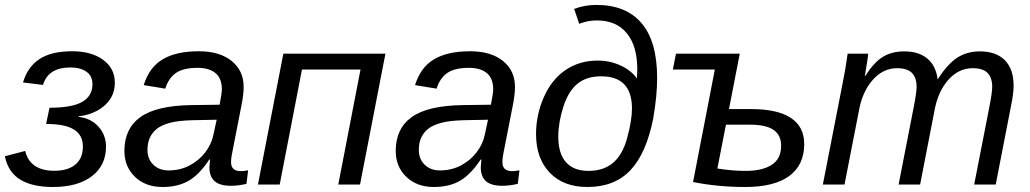

<svg xmlns="http://www.w3.org/2000/svg" viewBox="-26 -745 4158 775"><path d="M187 9.8Q104.5 9.8 55.7 -20Q6.8 -49.8 -6.3 -114.3L75.7 -135.7Q95.2 -55.7 193.4 -55.7Q248.5 -55.7 278.6 -81.1Q308.6 -106.4 308.6 -153.8Q308.6 -199.2 272.9 -221.9Q237.3 -244.6 160.2 -244.6L173.8 -310.1Q265.1 -310.1 306.2 -334Q347.2 -357.9 347.2 -404.8Q347.2 -438.5 322.8 -455.6Q298.3 -472.7 258.3 -472.7Q168.9 -472.7 147.5 -402.3L66.9 -412.1Q85.4 -475.1 133.3 -506.6Q181.2 -538.1 265.6 -538.1Q343.3 -538.1 390.4 -503.4Q437.5 -468.8 437.5 -411.6Q437.5 -373.5 418.5 -344.7Q399.4 -315.9 365.7 -297.9Q332 -279.8 290.5 -275.4V-273.4Q341.3 -267.6 371.6 -233.6Q401.9 -199.7 401.9 -152.8Q401.9 -77.6 345 -33.9Q288.1 9.8 187 9.8Z M906.2 4.9Q860.8 4.9 840.1 -13.9Q819.3 -32.7 819.3 -69.8L821.8 -101.1H818.8Q778.3 -39.6 734.9 -14.9Q691.4 9.8 629.9 9.8Q561.5 9.8 518.8 -31.2Q476.1 -72.3 476.1 -135.7Q476.1 -226.1 540.8 -272.5Q605.5 -318.8 747.1 -320.8L860.4 -322.3Q869.6 -370.1 869.6 -384.3Q869.6 -428.7 843.8 -450Q817.9 -471.2 772 -471.2Q713.9 -471.2 684.1 -450.4Q654.3 -429.7 641.1 -387.2L554.2 -401.4Q576.2 -473.1 630.6 -505.6Q685.1 -538.1 776.9 -538.1Q860.4 -538.1 908.9 -499Q957.5 -460 957.5 -394Q957.5 -362.8 948.2 -317.4L912.1 -132.8Q906.7 -109.4 906.7 -89.8Q906.7 -54.2 946.3 -54.2Q959.5 -54.2 975.6 -57.6L968.8 -2.9Q936.5 4.9 906.2 4.9ZM848.6 -261.7 751.5 -259.8Q693.4 -258.3 660.2 -249.3Q627 -240.2 608.6 -226.3Q590.3 -212.4 579.8 -191.2Q569.3 -169.9 569.3 -139.6Q569.3 -103 593 -80.1Q616.7 -57.1 654.3 -57.1Q701.7 -57.1 739.7 -77.4Q777.8 -97.7 802.7 -130.4Q827.6 -163.1 835.4 -200.7Z M1529.8 -528.3 1427.2 0H1339.4L1429.2 -464.4H1192.9L1103 0H1015.1L1117.7 -528.3Z M2001.5 4.9Q1956.1 4.9 1935.3 -13.9Q1914.6 -32.7 1914.6 -69.8L1917 -101.1H1914.1Q1873.5 -39.6 1830.1 -14.9Q1786.6 9.8 1725.1 9.8Q1656.7 9.8 1614 -31.2Q1571.3 -72.3 1571.3 -135.7Q1571.3 -226.1 1636 -272.5Q1700.7 -318.8 1842.3 -320.8L1955.6 -322.3Q1964.8 -370.1 1964.8 -384.3Q1964.8 -428.7 1939 -450Q1913.1 -471.2 1867.2 -471.2Q1809.1 -471.2 1779.3 -450.4Q1749.5 -429.7 1736.3 -387.2L1649.4 -401.4Q1671.4 -473.1 1725.8 -505.6Q1780.3 -538.1 1872.1 -538.1Q1955.6 -538.1 2004.2 -499Q2052.7 -460 2052.7 -394Q2052.7 -362.8 2043.5 -317.4L2007.3 -132.8Q2002 -109.4 2002 -89.8Q2002 -54.2 2041.5 -54.2Q2054.7 -54.2 2070.8 -57.6L2064 -2.9Q2031.7 4.9 2001.5 4.9ZM1943.8 -261.7 1846.7 -259.8Q1788.6 -258.3 1755.4 -249.3Q1722.2 -240.2 1703.9 -226.3Q1685.5 -212.4 1675 -191.2Q1664.6 -169.9 1664.6 -139.6Q1664.6 -103 1688.2 -80.1Q1711.9 -57.1 1749.5 -57.1Q1796.9 -57.1 1835 -77.4Q1873 -97.7 1897.9 -130.4Q1922.9 -163.1 1930.7 -200.7Z M2345.2 9.8Q2248 9.8 2192.9 -48.1Q2137.7 -106 2137.7 -203.6Q2137.7 -281.2 2169.2 -352.8Q2200.7 -424.3 2256.8 -462.4Q2313 -500.5 2386.7 -500.5Q2435.5 -500.5 2478.8 -480.7Q2522 -460.9 2544.9 -428.2L2546.4 -463.9Q2546.4 -559.6 2503.9 -611.1Q2461.4 -662.6 2382.8 -662.6Q2346.7 -662.6 2312 -648.9L2291.5 -709Q2334 -725.1 2381.3 -725.1Q2501 -725.1 2563.7 -651.4Q2626.5 -577.6 2626.5 -429.7Q2626.5 -358.9 2610.8 -267.6Q2583 -126 2518.8 -58.1Q2454.6 9.8 2345.2 9.8ZM2349.6 -55.2Q2410.2 -55.2 2449 -88.1Q2487.8 -121.1 2506.3 -190.9Q2524.9 -260.7 2524.9 -307.1Q2524.9 -437 2400.4 -437Q2341.8 -437 2304.9 -407Q2268.1 -377 2247.8 -313.7Q2227.5 -250.5 2227.5 -192.4Q2227.5 -126 2258.3 -90.6Q2289.1 -55.2 2349.6 -55.2Z M3220.2 -163.6Q3220.2 -79.1 3159.9 -34.7Q3099.6 9.8 2981.9 9.8Q2871.6 9.8 2771.5 -10.3L2859.4 -464.4H2689.9L2702.6 -528.3H2960L2916.5 -304.7H3006.3Q3112.3 -304.7 3166.3 -269Q3220.2 -233.4 3220.2 -163.6ZM2869.6 -64.9Q2928.2 -55.2 2984.9 -55.2Q3050.8 -55.2 3088.9 -79.6Q3127 -104 3127 -156.7Q3127 -199.7 3096.4 -220.7Q3065.9 -241.7 3001.5 -241.7H2904.3Z M3601.1 0 3661.6 -309.6Q3673.8 -370.6 3673.8 -394.5Q3673.8 -431.2 3655.3 -450.4Q3636.7 -469.7 3594.7 -469.7Q3538.1 -469.7 3495.8 -421.4Q3453.6 -373 3440.4 -294.9L3382.8 0H3295.4L3376.5 -415.5Q3386.2 -461.9 3395.5 -528.3H3478.5Q3478.5 -522.9 3473.4 -490.5Q3468.3 -458 3464.8 -438H3466.3Q3502 -493.7 3537.8 -515.6Q3573.7 -537.6 3623.5 -537.6Q3682.6 -537.6 3717.3 -508.5Q3752 -479.5 3758.8 -424.3Q3799.3 -487.8 3838.6 -512.7Q3877.9 -537.6 3928.7 -537.6Q3994.6 -537.6 4030 -502Q4065.4 -466.3 4065.4 -398.9Q4065.4 -367.7 4055.2 -318.8L3993.2 0H3906.2L3966.8 -309.6Q3979 -370.6 3979 -394.5Q3979 -431.2 3960.4 -450.4Q3941.9 -469.7 3899.9 -469.7Q3843.3 -469.7 3801.3 -422.1Q3759.3 -374.5 3745.6 -296.4L3688 0Z"/></svg>

Font: Liberation Sans
Style: Italic
Weight: 400
Italic angle: -12°
Designer: Steve Matteson
Foundry: Ascender Corporation
Version: Version 2.1.5